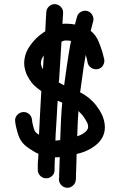

<svg xmlns="http://www.w3.org/2000/svg" viewBox="-20 -745 578 925"><path d="M400.5 -692C390.2 -694.7 380 -693.3 370 -688C360 -682.7 353.7 -674.7 351 -664L348 -653C346.7 -648.3 344.3 -639.7 341 -627C325.7 -629.7 310.3 -631 295 -631C290.3 -630.3 285.7 -630 281 -630C281.7 -637.3 282 -643.7 282 -649L284 -683C284.7 -693.7 281.2 -703.2 273.5 -711.5C265.8 -719.8 256.5 -724.3 245.5 -725C234.5 -725.7 224.8 -722.2 216.5 -714.5C208.2 -706.8 203.7 -697.7 203 -687L201 -653C200.3 -638.3 199.3 -618.7 198 -594C191.3 -590 185 -585.7 179 -581C162.3 -569 147 -554 133 -536C117.7 -516.7 107.3 -497.7 102 -479C97.3 -461 95.7 -445 97 -431C98.3 -416.3 102.3 -401 109 -385C116.3 -370.3 124.7 -357 134 -345C143.3 -333.7 158.3 -320.7 179 -306C176.3 -264.7 174.3 -228.7 173 -198C170.3 -152.7 168.7 -119.7 168 -99C168 -97.7 167.7 -96.7 167 -96C158.3 -102 153 -106.3 151 -109C147.7 -113 144.3 -121 141 -133C137 -147.7 135 -157 135 -161L134 -169C132.7 -180.3 127.7 -189.5 119 -196.5C110.3 -203.5 100.5 -206.3 89.5 -205C78.5 -203.7 69.3 -198.7 62 -190C54.7 -181.3 51.7 -171.7 53 -161L54 -152C54.7 -144.7 57.7 -131.3 63 -112C69 -88.7 77.3 -70.7 88 -58C98 -45.3 115 -32 139 -18C148.3 -12 157 -7.3 165 -4C164.3 8 164 15.7 164 19C162.7 28.3 162 40 162 54V74C162 84.7 166 94 174 102C182 110 191.5 114 202.5 114C213.5 114 223 110.2 231 102.5C239 94.8 243 85.3 243 74V54C243 42.7 243.3 33.7 244 27C244.7 23.7 245 19 245 13H256C260 12.3 264 12 268 12C268 19.3 267.7 27.7 267 37C266.3 51.7 266 62.7 266 70C265.3 77.3 265 85.3 265 94V110L264 116C263.3 127.3 266.7 137.2 274 145.5C281.3 153.8 290.5 158.5 301.5 159.5C312.5 160.5 322.3 157.2 331 149.5C339.7 141.8 344.3 132.7 345 122L346 115V94C346 86.7 346.3 79.7 347 73C347 66.3 347.3 55.7 348 41C348.7 25.7 349 12 349 0V-3C361 -5.7 371.3 -8.7 380 -12C397.3 -18 413.3 -26 428 -36C443.3 -46 455.3 -56.8 464 -68.5C472.7 -80.2 478.7 -92.7 482 -106C486 -120.7 486.3 -137 483 -155C480.3 -173 472.7 -192.3 460 -213C448.7 -231 437.3 -245.7 426 -257C414.7 -268.3 402.3 -278.3 389 -287C382.3 -291.7 374.7 -296 366 -300C370 -330 375.7 -370.7 383 -422C386.3 -443.3 389.7 -463 393 -481C395.7 -471.7 397.7 -464.3 399 -459L402 -443C404.7 -432.3 410.7 -424 420 -418C429.3 -412 439.5 -410 450.5 -412C461.5 -414 470 -419.8 476 -429.5C482 -439.2 484 -449.3 482 -460L478 -476C475.3 -488.7 470 -505.7 462 -527C453.3 -552.3 442.7 -571.3 430 -584C426 -588.7 421.7 -592.7 417 -596C421.7 -615.3 424.7 -627.3 426 -632L429 -642C431.7 -652.7 430.2 -663 424.5 -673C418.8 -683 410.8 -689.3 400.5 -692ZM258 -260C264.7 -256.7 272 -253.3 280 -250C277.3 -226 275.3 -198.7 274 -168C272.7 -128.7 271.3 -96 270 -70C262.7 -69.3 256.3 -68.7 251 -68H247C247.7 -77.3 248 -86.3 248 -95C249.3 -115.7 251.3 -148.7 254 -194C254.7 -213.3 256 -235.3 258 -260ZM358 -210 368 -200C375.3 -193.3 383 -183.3 391 -170C398.3 -158.7 402.7 -149.3 404 -142C404.7 -135.3 404.7 -130.7 404 -128C402.7 -124 400.7 -120.2 398 -116.5C395.3 -112.8 390.3 -108.3 383 -103C374.3 -97 364.3 -92.3 353 -89C353 -88.3 352.7 -88 352 -88C352.7 -110 353.7 -135.3 355 -164C355.7 -180.7 356.7 -196 358 -210ZM289 -334C283 -336.7 274.3 -341.3 263 -348L265 -364C269.7 -433.3 273.3 -492.3 276 -541V-543V-544C284 -548 290.3 -550 295 -550C304.3 -550 313.3 -549.3 322 -548C316 -517.3 309.7 -479.3 303 -434C297 -394 292.3 -360.7 289 -334ZM187 -412 183 -418C179.7 -426 177.7 -432.7 177 -438C177 -442.7 178 -449.3 180 -458C182 -464 185.7 -470.7 191 -478C189.7 -456.7 188.3 -434.7 187 -412Z"/></svg>

Font: Ruji's Handwriting Font v.2.0
Style: Medium
Weight: 500
Version: Version 2.0